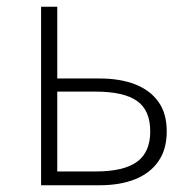

<svg xmlns="http://www.w3.org/2000/svg" viewBox="-20 -550 564 570"><path d="M102 0V-530H150V-317H275Q337 -317 381.5 -299.5Q426 -282 450.5 -247.5Q475 -213 475 -160Q475 -107 450.5 -71.5Q426 -36 381.5 -18Q337 0 275 0ZM150 -41H264Q347 -41 386.5 -69.5Q426 -98 426 -160Q426 -223 386.5 -250.5Q347 -278 264 -278H150Z"/></svg>

Font: Noto Sans JP ExtraLight
Style: Regular
Weight: 250
Designer: Ryoko NISHIZUKA  (kana, bopomofo & ideographs); Paul D. Hunt (Latin, Greek & Cyrillic); Sandoll Communications , Soo-you
Foundry: Adobe
Version: Version 2.004-H2;hotconv 1.0.118;makeotfexe 2.5.65603